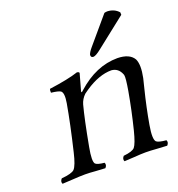

<svg xmlns="http://www.w3.org/2000/svg" viewBox="-117 -718 759 819"><g transform="rotate(-20 262.5 -308.0)"><path d="M445.8 -619.1Q452.6 -621.1 460 -621.1Q491.2 -619.6 510.3 -598.1L510.7 -586.9L372.6 -478Q349.1 -459.5 338.4 -459Q327.6 -459 327.1 -468.8Q327.1 -470.7 327.1 -472.2Q330.6 -483.4 344.7 -500ZM247.6 -340.8Q334 -418.5 431.2 -418.9Q486.3 -418 504.9 -386.2Q518.1 -358.9 506.3 -301.3Q503.4 -287.1 495.6 -257.8Q476.1 -180.2 462.9 -104Q452.1 -41.5 464.8 -29.3Q474.6 -21 508.8 -18.1Q514.6 -6.8 503.9 4.9Q485.4 4.4 458.5 2.4Q427.7 0 407 0Q386.2 0 356 2.4Q328.1 4.4 310.1 4.9Q304.2 -6.3 314.9 -18.1Q355 -22 366.2 -34.7Q378.4 -49.8 392.1 -104Q413.1 -188 427.7 -271Q437.5 -327.6 434.6 -340.8Q434.1 -343.3 433.1 -345.2Q420.4 -376.5 389.6 -378.9Q333.5 -378.9 269.5 -335.9Q259.8 -329.1 251.5 -323.2Q233.4 -305.7 227.1 -283.2Q210.9 -222.7 189 -104Q177.2 -41.5 188 -29.3Q196.8 -21 228 -18.1Q233.9 -6.3 223.1 4.9Q204.6 4.4 179.7 2.4Q152.3 0 132.8 0Q109.9 0 74.7 2.4Q45.9 4.4 28.8 4.9Q22.9 -6.8 33.7 -18.1Q79.6 -22 92.3 -34.2Q106.4 -49.3 119.1 -104Q147.9 -224.6 163.1 -312Q170.9 -357.4 157.2 -367.2Q147 -373.5 115.2 -377Q114.3 -388.7 116.7 -394Q203.6 -405.8 248.5 -420.9Q259.3 -419.4 258.8 -414.1Q258.3 -413.1 238.3 -340.8Q235.8 -330.6 242.7 -336.4Q245.1 -338.4 247.6 -340.8Z"/></g></svg>

Font: Linux Libertine Display Slanted O
Style: Slanted
Weight: 400
Designer: Philipp H. Poll
Foundry: Philipp H. Poll
Version: Version 5.0.9